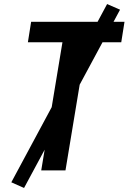

<svg xmlns="http://www.w3.org/2000/svg" viewBox="-20 -843 640 950"><path d="M184 0 289 -634H118L134 -735H596L580 -634H409L304 0ZM99 87 36 59 510 -823 574 -795Z"/></svg>

Font: Iosevka Curly Extended Oblique
Style: Bold
Weight: 700
Width: 7
Italic angle: -9°
Monospace: yes
Designer: Belleve Invis
Foundry: Belleve Invis
Version: Version 11.1.0; ttfautohint (v1.8.3)